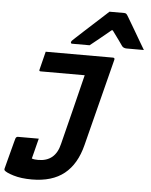

<svg xmlns="http://www.w3.org/2000/svg" viewBox="-81 -851 866 1103"><g transform="rotate(5 352.0 -299.5)"><path d="M160 -538H548Q559 -538 557 -527Q526 -403 493.5 -277.5Q461 -152 429 -24Q401 88 331 144Q261 200 144 200Q82 200 38 186.5Q-6 173 -16 161Q-18 157 -17 152Q-11 129 -3.5 100Q4 71 11.5 43Q19 15 24 -4.5Q29 -24 30 -26Q34 -37 44 -37H164L159 -18Q152 12 144.5 39.5Q137 67 134 80Q142 83 151.5 84Q161 85 171 85Q270 85 294 -18Q320 -119 345 -221Q370 -323 395 -423H141Q130 -423 134 -434Q140 -460 147 -486Q154 -512 160 -538ZM505 -799H590Q598 -799 602.5 -795Q607 -791 615 -777Q620 -768 632.5 -747.5Q645 -727 660.5 -700Q676 -673 692 -646Q708 -619 721 -597H622Q604 -597 595 -608Q589 -617 573.5 -638.5Q558 -660 533 -694H527Q487 -661 459 -638Q431 -615 408 -597H308Q298 -597 300 -606Q301 -611 305 -615Q309 -619 325 -634Q340 -648 364.5 -670.5Q389 -693 416.5 -718Q444 -743 468 -765Q492 -787 505 -799Z"/></g></svg>

Font: Recursive Mn Lnr St
Style: Bold Italic
Weight: 700
Italic angle: -15°
Monospace: yes
Version: Version 1.079;hotconv 1.0.112;makeotfexe 2.5.65598; ttfautoh